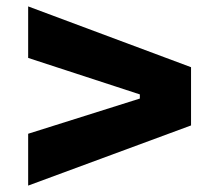

<svg xmlns="http://www.w3.org/2000/svg" viewBox="-20 -665 687 600"><path d="M68 -85V-247L417 -357V-370L68 -484V-645L577 -455V-273Z"/></svg>

Font: Hubot Sans Condensed ExtraLight
Style: Bold
Weight: 700
Version: Version 2.000